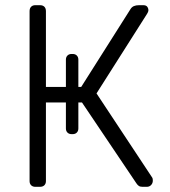

<svg xmlns="http://www.w3.org/2000/svg" viewBox="-20 -720 654 740"><path d="M116 0Q106 0 100 -6Q94 -12 94 -22V-677Q94 -688 100 -694Q106 -700 116 -700H134Q145 -700 151 -694Q157 -688 157 -677V-385H234V-490Q234 -500 240 -506Q246 -512 256 -512H260Q270 -512 276 -506Q282 -500 282 -490V-385H293L483 -685Q488 -693 496 -696.5Q504 -700 516 -700H532Q543 -700 547.5 -694Q552 -688 552 -680Q552 -675 547 -667L352 -360L567 -35Q569 -32 569 -24Q569 -14 562.5 -7Q556 0 546 0H529Q520 0 515 -3.5Q510 -7 506 -13L296 -325H282V-225Q282 -215 276 -209Q270 -203 260 -203H256Q246 -203 240 -209Q234 -215 234 -225V-325H157V-22Q157 -12 151 -6Q145 0 134 0Z"/></svg>

Font: Rubik Light
Style: Regular
Weight: 300
Designer: Hubert and Fischer
Foundry: Hubert and Fischer
Version: Version 2.300;gftools[0.9.30]